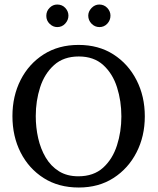

<svg xmlns="http://www.w3.org/2000/svg" viewBox="-20 -837 699 852"><path d="M622.6 -320.8Q622.6 -232.4 585.9 -160.9Q549.3 -89.4 483.6 -47.1Q418 -4.9 329.6 -4.9Q239.7 -4.9 173.8 -46.9Q107.9 -88.9 71.5 -160.4Q35.2 -231.9 35.2 -321.8Q35.2 -410.6 71.5 -482.2Q107.9 -553.7 173.8 -595.7Q239.7 -637.7 328.6 -637.7Q417.5 -637.7 483.4 -595.5Q549.3 -553.2 585.9 -481.4Q622.6 -409.7 622.6 -320.8ZM518.6 -320.3Q518.6 -388.7 499.3 -449.5Q480 -510.3 438.2 -548.3Q396.5 -586.4 329.6 -586.4Q262.2 -586.4 220 -548.3Q177.7 -510.3 158.2 -450Q138.7 -389.6 138.7 -321.8Q138.7 -271.5 149.4 -223.9Q160.2 -176.3 182.9 -137.9Q205.6 -99.6 241.5 -77.1Q277.3 -54.7 327.6 -54.7Q395.5 -54.7 437.5 -92.8Q479.5 -130.9 499 -191.7Q518.6 -252.4 518.6 -320.3ZM470.2 -767.6Q470.2 -747.1 456.1 -731.9Q441.9 -716.8 421.4 -716.8Q400.9 -716.8 386.2 -731.9Q371.6 -747.1 371.6 -767.6Q371.6 -786.1 386.2 -801.5Q400.9 -816.9 420.4 -816.9Q441.9 -816.9 456.1 -801.8Q470.2 -786.6 470.2 -767.6ZM283.7 -767.6Q283.7 -748 269.5 -732.4Q255.4 -716.8 233.9 -716.8Q215.3 -716.8 200.4 -731.2Q185.5 -745.6 185.5 -766.6Q185.5 -787.6 200 -802.2Q214.4 -816.9 233.9 -816.9Q255.9 -816.9 269.8 -801.8Q283.7 -786.6 283.7 -767.6Z"/></svg>

Font: Annapurna SIL
Style: Regular
Weight: 400
Designer: Peter Martin, Annie Olsen
Foundry: SIL International
Version: Version 2.000